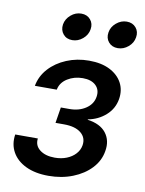

<svg xmlns="http://www.w3.org/2000/svg" viewBox="-85 -802 656 869"><g transform="rotate(10 243.5 -367.5)"><path d="M198.2 7.3Q137.2 7.3 94.2 -13.2Q51.3 -33.7 31.2 -69.6Q11.2 -105.5 18.1 -150.9H122.1Q117.7 -118.2 143.3 -98.4Q168.9 -78.6 211.9 -78.6Q242.2 -78.6 266.6 -88.4Q291 -98.1 306.9 -115.5Q322.8 -132.8 326.7 -155.3Q332.5 -190.9 305.9 -212.6Q279.3 -234.4 227.5 -234.4H188.5L200.2 -307.1H239.7Q283.7 -307.1 314.7 -327.9Q345.7 -348.6 351.1 -382.8Q356.4 -415 335.7 -435.1Q314.9 -455.1 275.4 -455.1Q236.3 -455.1 205.3 -435.8Q174.3 -416.5 168 -383.3H67.4Q75.7 -428.7 107.4 -463.6Q139.2 -498.5 186.8 -518.3Q234.4 -538.1 290 -538.1Q346.2 -538.1 385 -518.6Q423.8 -499 441.9 -465.6Q460 -432.1 453.1 -390.1Q445.3 -344.7 411.1 -314.5Q377 -284.2 330.1 -275.4L329.6 -273.4Q388.2 -265.6 414.8 -231.2Q441.4 -196.8 432.6 -147.5Q425.3 -102.5 392.6 -67.6Q359.9 -32.7 309.3 -12.7Q258.8 7.3 198.2 7.3ZM406.7 -616.2Q379.9 -616.2 364.5 -634.5Q349.1 -652.8 353.5 -679.2Q357.4 -705.1 379.2 -723.4Q400.9 -741.7 427.2 -741.7Q454.1 -741.7 469.5 -723.4Q484.9 -705.1 480.5 -679.2Q476.6 -652.8 454.8 -634.5Q433.1 -616.2 406.7 -616.2ZM197.8 -616.2Q170.9 -616.2 155.8 -634.5Q140.6 -652.8 144.5 -679.2Q148.9 -705.1 170.4 -723.4Q191.9 -741.7 218.3 -741.7Q245.1 -741.7 260.5 -723.4Q275.9 -705.1 271.5 -679.2Q267.6 -652.8 245.8 -634.5Q224.1 -616.2 197.8 -616.2Z"/></g></svg>

Font: Inter 24pt Medium
Style: Italic
Weight: 500
Italic angle: -9.3988°
Designer: Rasmus Andersson
Foundry: rsms
Version: Version 4.001;git-66647c0bb